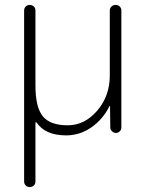

<svg xmlns="http://www.w3.org/2000/svg" viewBox="-20 -540 591 780"><path d="M78 197V-497Q78 -507 84.5 -513.5Q91 -520 101 -520Q111 -520 117.5 -513.5Q124 -507 124 -497V-193Q124 -104 154 -67.5Q184 -31 255 -31Q324 -31 375 -90.5Q426 -150 426 -233V-497Q426 -507 433 -513.5Q440 -520 450 -520Q460 -520 466.5 -513.5Q473 -507 473 -497V-22Q473 -13 466.5 -6.5Q460 0 451 0Q442 0 435 -6.5Q428 -13 428 -22L427 -109Q427 -110 426 -110Q425 -110 425 -109Q398 -55 351 -22.5Q304 10 249 10Q164 10 129 -42Q128 -43 126 -43Q124 -43 124 -41V197Q124 207 117.5 213.5Q111 220 101 220Q91 220 84.5 213.5Q78 207 78 197Z"/></svg>

Font: Rounded Mplus 1c Light
Style: Regular
Weight: 300
Version: Version 1.059.20150529